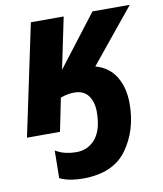

<svg xmlns="http://www.w3.org/2000/svg" viewBox="-87 -620 791 933"><g transform="rotate(-10 308.5 -153.0)"><path d="M247 243Q397 243 465 148.5Q533 54 533 -77Q533 -156 499.5 -210.5Q466 -265 400 -283L617 -549H433L238 -295L291 -549H129L13 0H176L209 -163Q243 -176 277 -176Q324 -176 346.5 -144.5Q369 -113 369 -66Q369 23 332.5 67Q296 111 238 111Q212 111 186.5 105.5Q161 100 135 85L133 221Q161 234 190 238.5Q219 243 247 243Z"/></g></svg>

Font: Noto Sans Display Extra
Style: Italic
Weight: 800
Italic angle: -12°
Designer: Monotype Design Team
Foundry: Monotype Imaging Inc.
Version: Version 1.900